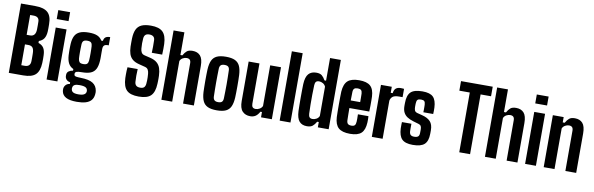

<svg xmlns="http://www.w3.org/2000/svg" viewBox="-60 -1401 6753 2182"><g transform="rotate(10 3317.0 -309.5)"><path d="M43.9 0V-800H209Q307.8 -800 353.2 -759.3Q398.7 -718.7 398.9 -624.8Q399.2 -599.9 399.2 -579.6Q399.2 -559.2 398.2 -539.6Q395.2 -489 376.3 -459.3Q357.3 -429.6 317.2 -415.9V-393.6Q358.7 -380 378.1 -349.9Q397.4 -319.8 399.2 -267.7Q400.2 -243 400.2 -221.8Q400.2 -200.7 399.2 -175.2Q395.3 -81.8 351.6 -40.9Q307.9 0 209.1 0ZM168.7 -110.3H209.1Q241.1 -110.3 257.6 -127.1Q274.1 -143.9 274.4 -176.8Q274.8 -199.1 274.8 -219.5Q274.8 -239.9 274.4 -262Q274.1 -310.1 258.5 -330.3Q243 -350.6 207.9 -350.6H168.7ZM168.7 -460.9H208.7Q240.9 -460.9 257.4 -481.9Q273.9 -502.9 274.1 -542.8Q274.6 -565.8 274.6 -587.3Q274.6 -608.7 274.1 -631.2Q273.9 -660.2 257.4 -674.9Q240.9 -689.7 209 -689.7H168.7Z M474.2 -696.9V-800H610.6V-696.9ZM480 0V-600H604.8V0Z M861.3 190.1Q778.7 190.1 736.3 167.2Q693.9 144.3 685.9 100.4Q684.8 94.6 683.9 85.5Q683 76.4 684.1 67.8Q686.7 43.5 703.6 25.4Q720.5 7.3 749.3 3.8V-14.8Q723.5 -19.7 708.2 -34Q693 -48.2 689.7 -71.1Q689 -77.4 689 -84.1Q689 -90.9 689.7 -98.9Q692.2 -120.5 711.1 -134Q730 -147.5 758.7 -151.3V-170Q720.1 -187.6 701.5 -222.5Q682.8 -257.4 679.1 -314.3Q678.4 -334.9 677.9 -351.4Q677.4 -367.9 677.4 -382.6Q677.4 -397.3 677.9 -412.7Q678.4 -428.2 679.1 -446.3Q682.4 -502.7 700.6 -538.7Q718.8 -574.6 757.8 -591.8Q796.7 -609 861.7 -609Q923.4 -609 959.4 -593.3Q995.4 -577.6 1015.3 -543.3H1034Q1037.7 -573.1 1055.4 -586.6Q1073 -600 1108.5 -600V-505.1H1092.5Q1069 -505.1 1055.7 -492.8Q1042.4 -480.5 1042.1 -449.4L1041.9 -412.9Q1042 -399.8 1042 -388.5Q1042 -377.2 1042.2 -366.1Q1042.4 -355 1042.1 -342.5Q1041.9 -330 1040.9 -314.3Q1037.4 -255.4 1018.9 -219.3Q1000.3 -183.2 962.1 -167.2Q923.8 -151.1 860.6 -151.1Q815.7 -151.3 798.8 -144.1Q782 -136.8 782 -120.2V-116.4Q782.1 -105.5 786.6 -99.2Q791 -92.9 807.2 -90Q823.3 -87.1 858.7 -86.3Q954.7 -84.7 999.6 -55.8Q1044.5 -26.9 1053 30.6Q1054.5 40 1054.5 49.9Q1054.5 59.9 1053 72.5Q1048.8 113.3 1026.3 139.3Q1003.8 165.2 962.7 177.7Q921.6 190.1 861.3 190.1ZM864.1 103.4Q890.6 103.4 908.9 99Q927.2 94.6 937.9 85.7Q948.6 76.7 951.9 63.5Q954.1 55.8 953.7 49Q953.3 42.2 951.1 35.3Q947.5 21.2 936.7 13.2Q925.9 5.1 907.9 1.5Q890 -2.2 864.5 -2.6Q825.5 -3.2 806.5 5.9Q787.4 14.9 783 35.2Q780.7 42.3 780.9 49.7Q781.1 57.1 782.6 63.5Q785.4 77.5 795 86.4Q804.6 95.2 821.7 99.3Q838.9 103.4 864.1 103.4ZM860.2 -245.3Q893.2 -245.3 904.9 -258.8Q916.6 -272.4 918.4 -296.9Q919.4 -312.2 920 -333.7Q920.6 -355.3 920.6 -378.8Q920.6 -402.4 920 -424.4Q919.4 -446.3 918.4 -462.4Q916.6 -489.5 904.2 -502.2Q891.8 -514.8 860.2 -514.8Q828.7 -514.8 815.5 -502Q802.4 -489.1 801.3 -460.9Q800.3 -436 799.8 -413.4Q799.3 -390.9 799.3 -370.7Q799.3 -350.5 799.8 -332.8Q800.3 -315.2 801.3 -299.9Q803.1 -275.7 814.2 -260.5Q825.2 -245.3 860.2 -245.3Z M1543.4 9.1Q1445.8 9.1 1404 -32.7Q1362.2 -74.5 1358.2 -171.1Q1357.7 -191.6 1357.7 -212.7Q1357.6 -233.9 1358.5 -255.1Q1359.3 -276.2 1361.5 -296.8H1479.1Q1477.1 -257.9 1476.7 -219.9Q1476.3 -181.8 1479.1 -148.5Q1481.3 -121.2 1496.6 -107.2Q1511.9 -93.3 1543.2 -93.3Q1573.9 -93.3 1587.8 -107.2Q1601.8 -121.2 1604.5 -148.5Q1606.4 -168.9 1607 -187.3Q1607.6 -205.6 1607 -224.4Q1606.3 -243.1 1604.5 -264.4Q1602.8 -290.3 1592.3 -309.8Q1581.8 -329.2 1556.4 -335.7L1483.3 -354.4Q1435.4 -366.7 1408 -390.2Q1380.5 -413.6 1368.5 -449.3Q1356.5 -485 1355 -533.8Q1354.5 -558.9 1354.6 -582.6Q1354.8 -606.2 1355.3 -630Q1357.7 -694 1376.5 -733.4Q1395.3 -772.9 1435.8 -791Q1476.3 -809.1 1543.2 -809.1Q1637.6 -809.1 1680 -767.6Q1722.5 -726 1726.3 -629.8Q1727.3 -606.5 1726.7 -572.6Q1726.1 -538.8 1724.7 -506.8H1604.7Q1606.2 -543.2 1606.7 -579.6Q1607.1 -616 1605.6 -652.3Q1604.9 -679.3 1588.6 -693.1Q1572.3 -706.9 1543 -706.9Q1511.8 -706.9 1497.3 -693.1Q1482.8 -679.3 1480.1 -652.3Q1477.3 -623 1477.4 -593.2Q1477.5 -563.3 1480.1 -533.8Q1482.2 -506.5 1493 -488.2Q1503.9 -469.9 1530.8 -463.5L1595.2 -448Q1646.2 -435.8 1674.9 -411.4Q1703.7 -387.1 1716.1 -350.4Q1728.5 -313.8 1730.2 -264.4Q1730.8 -247.1 1730.8 -231.9Q1730.8 -216.8 1730.4 -202Q1730 -187.3 1729.3 -171.1Q1725.5 -74.5 1683.4 -32.7Q1641.3 9.1 1543.4 9.1Z M1804.6 0V-800H1929.4V-538.5H1952Q1971.1 -572.9 1993 -591Q2014.8 -609.1 2058.1 -609.1Q2115.9 -609.1 2147.7 -573.6Q2179.6 -538.1 2179.6 -455.2V0H2054.8V-465.6Q2054.8 -492.5 2042.5 -504.9Q2030.2 -517.3 2005.6 -517.3Q1983.1 -517.3 1960.9 -504.7Q1938.7 -492.1 1929.4 -468.9V0Z M2444.1 9.1Q2378.8 9.1 2339.8 -8.8Q2300.8 -26.8 2282.7 -66.3Q2264.5 -105.8 2261 -170.5Q2260.2 -194.6 2259.5 -228.2Q2258.7 -261.8 2258.7 -298.8Q2258.7 -335.8 2259.3 -370.3Q2259.9 -404.8 2261 -430.2Q2264.5 -494.2 2282.5 -533.5Q2300.5 -572.9 2339.4 -591Q2378.4 -609.1 2444.1 -609.1Q2510.4 -609.1 2548.9 -590.8Q2587.4 -572.5 2605.2 -533.1Q2623 -493.8 2626.4 -430.2Q2627.5 -406 2628.1 -372.3Q2628.7 -338.5 2628.7 -301.5Q2628.7 -264.6 2628.1 -230.4Q2627.5 -196.2 2626.4 -170.5Q2623 -106.7 2605.2 -67.1Q2587.4 -27.5 2548.9 -9.2Q2510.4 9.1 2444.1 9.1ZM2444.1 -85.2Q2474.8 -85.2 2487.9 -98.6Q2501 -112.1 2501.6 -139.8Q2502.7 -180 2503.5 -220Q2504.4 -260.1 2504.4 -300.4Q2504.4 -340.7 2503.5 -380.7Q2502.7 -420.7 2501.6 -460.8Q2501 -488.3 2488 -501.6Q2475.1 -514.9 2444.1 -514.9Q2414 -514.9 2400.4 -501.6Q2386.8 -488.3 2385.8 -460.8Q2384.7 -420.7 2384.1 -380.5Q2383.4 -340.3 2383.4 -300.1Q2383.4 -259.9 2384.1 -219.7Q2384.7 -179.5 2385.8 -139.8Q2386.8 -112.1 2400.5 -98.6Q2414.2 -85.2 2444.1 -85.2Z M2830.9 9.1Q2773.4 9.1 2739.8 -26.7Q2706.1 -62.5 2706.1 -144.9V-600H2830.9V-134.4Q2830.9 -107.7 2842.6 -95.2Q2854.3 -82.7 2878.5 -82.7Q2900.7 -82.7 2923.1 -95.8Q2945.5 -108.8 2954.7 -131.1V-600H3079.5V0H2954.7V-61.5H2937Q2916.6 -24.1 2891.3 -7.5Q2866 9.1 2830.9 9.1Z M3169.6 0V-800H3294.4V0Z M3484.1 9.1Q3426.5 9.1 3396 -26.7Q3365.5 -62.6 3361.7 -144.9Q3360.7 -174.2 3360.2 -214.6Q3359.7 -254.9 3359.7 -298.7Q3359.7 -342.5 3360.2 -383.5Q3360.7 -424.5 3361.7 -455.2Q3365.5 -538.1 3396.9 -573.6Q3428.4 -609.1 3485.9 -609.1Q3529.5 -609.1 3551.1 -591Q3572.8 -572.9 3592 -538.5H3610.3V-800H3735.1V0H3610.3V-61.5H3591.7Q3572.7 -27.6 3550.2 -9.2Q3527.7 9.1 3484.1 9.1ZM3534.1 -82.7Q3556.9 -82.7 3579 -95.4Q3601 -108 3610.3 -131.1V-468.9Q3601 -492.1 3579 -504.7Q3557.1 -517.3 3534.2 -517.3Q3510.2 -517.3 3499.1 -504.9Q3487.9 -492.5 3486.6 -465.6Q3484.3 -414.6 3483.6 -354.9Q3482.9 -295.2 3483.6 -237.4Q3484.3 -179.6 3486.6 -134.4Q3487.9 -107.7 3498.9 -95.2Q3509.9 -82.7 3534.1 -82.7Z M3982.5 9Q3890.5 9 3848.7 -28.5Q3807 -66 3802.2 -152Q3801.2 -176.1 3800.7 -214.8Q3800.2 -253.6 3800.2 -297.5Q3800.2 -341.3 3800.7 -381.1Q3801.2 -420.9 3802.2 -446.3Q3808.1 -534 3849.5 -571.5Q3890.9 -609 3981.1 -609Q4070.6 -609 4111 -572.3Q4151.5 -535.6 4155.6 -451.2Q4156.1 -438.8 4156.4 -410.4Q4156.7 -382 4156.5 -346.8Q4156.2 -311.5 4154.6 -278.4H3925.2Q3925.2 -243.6 3925.9 -208.7Q3926.7 -173.8 3927.2 -139.1Q3928.2 -109.4 3940.9 -97.3Q3953.6 -85.2 3982.3 -85.2Q4008.6 -85.2 4020.1 -97.3Q4031.7 -109.4 4033.2 -139.1Q4034.2 -153 4034.2 -175.4Q4034.2 -197.8 4033.2 -225H4154.6Q4155.7 -214.7 4156.2 -192.1Q4156.6 -169.5 4155.6 -152Q4151.5 -66 4111.6 -28.5Q4071.7 9 3982.5 9ZM3925.2 -365.9H4034.2Q4034.3 -388 4034.2 -408.4Q4034 -428.9 4033.7 -444Q4033.4 -459 4033.2 -464.9Q4031.7 -491.6 4019.7 -503.2Q4007.7 -514.8 3981.1 -514.8Q3952.9 -514.8 3940.5 -503.2Q3928.2 -491.6 3927.2 -464.9Q3926.7 -439.4 3926.3 -414.9Q3925.9 -390.4 3925.2 -365.9Z M4233.1 0V-600H4357.9V-530.4H4380.3Q4386 -571.4 4406.5 -587.3Q4427 -603.2 4459.8 -603.2Q4471.4 -603.2 4482.3 -602.4Q4493.3 -601.6 4499.3 -600.9V-505.1H4461.4Q4408.5 -505.1 4386.4 -488.2Q4364.2 -471.3 4357.9 -439.8V0Z M4705.4 9.1Q4618.5 9.1 4581.2 -28.5Q4543.9 -66 4540.2 -152Q4539.7 -169.5 4540.1 -192Q4540.5 -214.6 4541.2 -224.9H4650.6Q4650 -197.8 4650 -175.6Q4650 -153.3 4650.5 -139.1Q4651.9 -109.2 4665.5 -97.2Q4679.1 -85.2 4705.4 -85.2Q4737.4 -85.2 4751.4 -97.2Q4765.5 -109.2 4765.7 -139.1Q4765.9 -152.2 4765.9 -157Q4766 -161.8 4766.1 -166.3Q4766.1 -170.8 4766 -183.1Q4765.7 -204.8 4758.2 -218.2Q4750.6 -231.6 4730.6 -237.4L4666.9 -256.1Q4625.1 -268.7 4596.2 -287.5Q4567.3 -306.3 4552.4 -335.7Q4537.5 -365 4537.1 -409Q4537 -418.8 4537.1 -427.6Q4537.2 -436.5 4537.4 -445.5Q4537.6 -533.2 4576.5 -571.2Q4615.3 -609.1 4711.4 -609.1Q4799.2 -609.1 4835.6 -572.3Q4872.1 -535.6 4875.9 -451.1Q4876.6 -433.7 4876.3 -410.7Q4875.9 -387.7 4874.9 -377H4761.4Q4762 -388.3 4762.2 -405.7Q4762.4 -423.1 4762.2 -439.7Q4762 -456.3 4761.5 -464.9Q4760.3 -492.4 4749.4 -503.6Q4738.6 -514.9 4711.4 -514.9Q4682.7 -514.9 4671.3 -503.6Q4660 -492.4 4659 -464.9Q4658.5 -451.9 4658.1 -444.7Q4657.8 -437.4 4658 -419.4Q4658.2 -395.2 4665.1 -379.2Q4672 -363.2 4696.9 -356.2L4753.6 -341.6Q4817 -325.8 4849.1 -291.3Q4881.3 -256.9 4881.3 -189.5Q4881.3 -180.1 4881.2 -169.3Q4881.1 -158.6 4880.9 -148.8Q4880.4 -64.5 4840.2 -27.7Q4800.1 9.1 4705.4 9.1Z M5242.2 0V-689.7H5121.7V-800H5487.5V-689.7H5367V0Z M5538.6 0V-800H5663.4V-538.5H5686Q5705.1 -572.9 5727 -591Q5748.8 -609.1 5792.1 -609.1Q5849.9 -609.1 5881.7 -573.6Q5913.6 -538.1 5913.6 -455.2V0H5788.8V-465.6Q5788.8 -492.5 5776.5 -504.9Q5764.2 -517.3 5739.6 -517.3Q5717.1 -517.3 5694.9 -504.7Q5672.7 -492.1 5663.4 -468.9V0Z M5996.2 -696.9V-800H6132.6V-696.9ZM6002 0V-600H6126.8V0Z M6216.6 0V-600H6341.4V-538.5H6364Q6382.9 -572.4 6405 -590.8Q6427.2 -609.1 6470.1 -609.1Q6527.9 -609.1 6559.7 -573.6Q6591.4 -538.1 6591.6 -455.2V0H6466.8V-465.6Q6466.6 -492.5 6454.4 -504.9Q6442.2 -517.3 6417.6 -517.3Q6395.8 -517.3 6373.3 -504.3Q6350.7 -491.3 6341.4 -468.9V0Z"/></g></svg>

Font: Big Shoulders Thin
Style: Regular
Weight: 100
Designer: Patric King
Foundry: XO Type Co
Version: Version 2.002